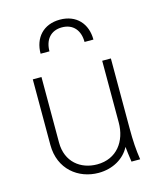

<svg xmlns="http://www.w3.org/2000/svg" viewBox="-117 -865 805 962"><g transform="rotate(-15 285.0 -384.0)"><path d="M275 12C349 12 410 -24 438 -79C440 -58 443 -34 448 0H493C485 -53 482 -96 482 -164V-526H437V-206C437 -109 381 -31 279 -31C194 -31 122 -85 122 -186V-526H77V-186C77 -59 171 12 275 12ZM148 -640H194C194 -699 226 -740 285 -740C344 -740 376 -699 376 -640H422C422 -722 371 -780 285 -780C199 -780 148 -722 148 -640Z"/></g></svg>

Font: Mluvka ExtraLight
Style: Regular
Weight: 200
Designer: Modified by Jiří Krblich, Original typeface by Gumpita Rahayu
Foundry: Gumpita Rahayu & Jiří Krblich
Version: Version 2.000;Glyphs 3.1.1 (3134)